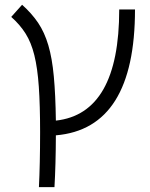

<svg xmlns="http://www.w3.org/2000/svg" viewBox="-20 -557 626 802"><path d="M142.6 224.6Q145 176.8 146.2 119.4Q147.5 62 147.5 -4.9Q147.5 -117.2 142.1 -195.1Q136.7 -272.9 123.5 -326.2Q110.4 -379.4 86.7 -417Q63 -454.6 26.9 -486.3L72.3 -537.1Q112.3 -501.5 139.2 -461.7Q166 -421.9 181.9 -367.9Q197.8 -314 204.8 -237.8Q211.9 -161.6 213.4 -53.2Q478 -82.5 478 -517.6H543.9Q543.9 -19.5 213.4 8.3Q212.9 133.3 207.5 224.6Z"/></svg>

Font: CaskaydiaCove NFP Light
Style: Regular
Weight: 300
Designer: Aaron Bell
Foundry: Saja Typeworks
Version: Version 2111.001; VTT 6.35;Nerd Fonts 3.1.1